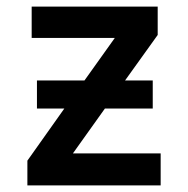

<svg xmlns="http://www.w3.org/2000/svg" viewBox="-20 -562 570 582"><path d="M63 0V-75L175 -233H92V-318H236L328 -447H76V-542H458V-456L359 -318H443V-233H298L201 -97H467V0Z"/></svg>

Font: Noto Sans Mono Condensed SemiBold
Style: Regular
Weight: 600
Width: 3
Designer: Monotype Design Team
Foundry: Monotype Imaging Inc.
Version: Version 2.014